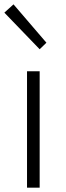

<svg xmlns="http://www.w3.org/2000/svg" viewBox="-24 -861 301 881"><path d="M100 0V-534H158V0ZM158 -635 -4 -803 38 -841 189 -665Z"/></svg>

Font: Noto Sans SC Thin Light
Style: Regular
Weight: 300
Version: Version 2.004-H2;hotconv 1.0.118;makeotfexe 2.5.65603